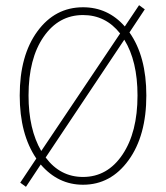

<svg xmlns="http://www.w3.org/2000/svg" viewBox="-20 -700 640 740"><path d="M300 12Q204 12 137 -66L80 20L58 4L120 -89Q56 -183 56 -332Q56 -486 124 -579Q192 -672 300 -672Q396 -672 461 -598L516 -680L538 -664L479 -575Q544 -483 544 -332Q544 -177 475.5 -82.5Q407 12 300 12ZM90 -332Q90 -202 139 -118L443 -571Q387 -642 300 -642Q206 -642 148 -558Q90 -474 90 -332ZM300 -18Q394 -18 452 -104Q510 -190 510 -332Q510 -465 459 -547L156 -93Q212 -18 300 -18Z"/></svg>

Font: TypoPRO Source Code Pro
Style: Regular
Weight: 200
Monospace: yes
Designer: Paul D. Hunt, Teo Tuominen
Foundry: Adobe Systems Incorporated
Version: Version 2.010;PS 1.0;hotconv 1.0.84;makeotf.lib2.5.63406